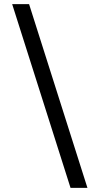

<svg xmlns="http://www.w3.org/2000/svg" viewBox="-20 -768 450 931"><path d="M39 -748H121L404 143H322Z"/></svg>

Font: IBM Plex Serif SemiBold
Style: Regular
Weight: 600
Designer: Mike Abbink, Paul van der Laan, Pieter van Rosmalen
Foundry: Bold Monday
Version: Version 2.5